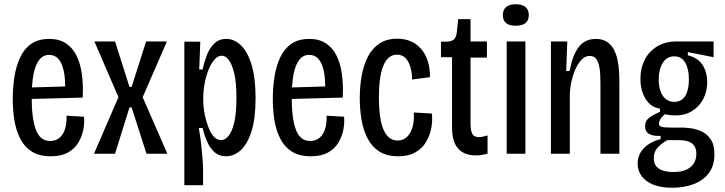

<svg xmlns="http://www.w3.org/2000/svg" viewBox="-20 -723 3410 903"><path d="M219 12Q164 12 129 -10.5Q94 -33 74.5 -72Q55 -111 47.5 -158.5Q40 -206 40 -257Q40 -312 48 -362.5Q56 -413 75 -453.5Q94 -494 127.5 -517Q161 -540 212 -540Q258 -540 289.5 -519.5Q321 -499 339.5 -462Q358 -425 365 -374.5Q372 -324 369 -264L105 -257V-311L305 -317L286 -295Q288 -351 280 -388.5Q272 -426 255 -445.5Q238 -465 211 -465Q183 -465 164.5 -441.5Q146 -418 137.5 -373Q129 -328 129 -262Q129 -167 148.5 -113.5Q168 -60 216 -60Q235 -60 249.5 -68Q264 -76 274 -91Q284 -106 289 -128Q294 -150 293 -179L375 -174Q378 -146 372 -114Q366 -82 349 -53Q332 -24 300 -6Q268 12 219 12Z M422 0 537 -266 424 -528H521L589 -314H599L667 -528H765L651 -266L767 0H669L599 -218H589L521 0Z M847 148V-252V-527H922L917 -396H933Q940 -430 952.5 -463Q965 -496 987.5 -518Q1010 -540 1044 -540Q1082 -540 1113.5 -509.5Q1145 -479 1163.5 -417Q1182 -355 1182 -261Q1182 -165 1162.5 -104.5Q1143 -44 1111.5 -16Q1080 12 1042 12Q1012 12 991 -5.5Q970 -23 956 -53Q942 -83 933 -121H915Q922 -82 926 -45.5Q930 -9 932.5 22Q935 53 935 73V148ZM1020 -64Q1038 -64 1054.5 -83.5Q1071 -103 1081.5 -146.5Q1092 -190 1092 -263Q1092 -335 1081.5 -378.5Q1071 -422 1055.5 -441.5Q1040 -461 1023 -461Q1005 -461 989 -443Q973 -425 961 -395.5Q949 -366 942.5 -331Q936 -296 936 -263V-249Q936 -228 939.5 -204Q943 -180 950 -155Q957 -130 966.5 -109.5Q976 -89 989.5 -76.5Q1003 -64 1020 -64Z M1442 12Q1387 12 1352 -10.5Q1317 -33 1297.5 -72Q1278 -111 1270.5 -158.5Q1263 -206 1263 -257Q1263 -312 1271 -362.5Q1279 -413 1298 -453.5Q1317 -494 1350.5 -517Q1384 -540 1435 -540Q1481 -540 1512.5 -519.5Q1544 -499 1562.5 -462Q1581 -425 1588 -374.5Q1595 -324 1592 -264L1328 -257V-311L1528 -317L1509 -295Q1511 -351 1503 -388.5Q1495 -426 1478 -445.5Q1461 -465 1434 -465Q1406 -465 1387.5 -441.5Q1369 -418 1360.5 -373Q1352 -328 1352 -262Q1352 -167 1371.5 -113.5Q1391 -60 1439 -60Q1458 -60 1472.5 -68Q1487 -76 1497 -91Q1507 -106 1512 -128Q1517 -150 1516 -179L1598 -174Q1601 -146 1595 -114Q1589 -82 1572 -53Q1555 -24 1523 -6Q1491 12 1442 12Z M1852 12Q1799 12 1764 -10.5Q1729 -33 1709 -71.5Q1689 -110 1680.5 -159Q1672 -208 1672 -260Q1672 -316 1681 -366.5Q1690 -417 1710 -456Q1730 -495 1764 -518Q1798 -541 1848 -541Q1890 -541 1920 -525Q1950 -509 1968.5 -483Q1987 -457 1995 -424.5Q2003 -392 2002 -360L1918 -349Q1918 -380 1910.5 -406.5Q1903 -433 1887.5 -449.5Q1872 -466 1846 -466Q1825 -466 1809 -452.5Q1793 -439 1782.5 -413Q1772 -387 1767 -349.5Q1762 -312 1762 -265Q1762 -201 1771 -155.5Q1780 -110 1800 -86Q1820 -62 1850 -62Q1877 -62 1895 -80Q1913 -98 1921 -128Q1929 -158 1926 -194L2011 -189Q2015 -156 2008.5 -121.5Q2002 -87 1984.5 -56.5Q1967 -26 1934.5 -7Q1902 12 1852 12Z M2219 8Q2191 8 2170 0Q2149 -8 2134.5 -24.5Q2120 -41 2113 -65.5Q2106 -90 2106 -125V-454H2054V-527H2075Q2102 -527 2113.5 -536.5Q2125 -546 2128 -568L2135 -633H2193V-528H2270V-452H2193V-143Q2193 -112 2200.5 -95Q2208 -78 2233 -78Q2239 -78 2249.5 -80Q2260 -82 2273 -86V0Q2257 4 2244 6Q2231 8 2219 8Z M2363 0V-528H2451V0ZM2405 -602Q2375 -602 2360 -614.5Q2345 -627 2345 -652Q2345 -677 2360.5 -690Q2376 -703 2405 -703Q2436 -703 2451.5 -690Q2467 -677 2467 -652Q2467 -627 2451.5 -614.5Q2436 -602 2405 -602Z M2571 0V-351V-528H2648L2643 -389H2659Q2669 -443 2686 -476.5Q2703 -510 2726.5 -525Q2750 -540 2782 -540Q2814 -540 2835 -526Q2856 -512 2867.5 -489.5Q2879 -467 2884.5 -440Q2890 -413 2891.5 -387Q2893 -361 2893 -341V0H2804V-330Q2804 -349 2803 -371.5Q2802 -394 2797.5 -414Q2793 -434 2783 -447Q2773 -460 2754 -460Q2728 -460 2707.5 -433.5Q2687 -407 2674.5 -366Q2662 -325 2660 -283V0Z M3142 160Q3090 160 3054 146Q3018 132 2998.5 106.5Q2979 81 2979 47Q2979 4 3008 -26Q3037 -56 3087 -69V-84Q3052 -82 3033 -93Q3014 -104 3014 -129Q3014 -155 3033.5 -169.5Q3053 -184 3084 -197V-212Q3041 -218 3016.5 -257.5Q2992 -297 2992 -352Q2992 -403 3012.5 -442.5Q3033 -482 3071 -505Q3109 -528 3162 -528H3336V-454L3215 -478V-463Q3263 -451 3284.5 -417Q3306 -383 3306 -337Q3306 -292 3287 -256.5Q3268 -221 3234.5 -200.5Q3201 -180 3155 -180Q3146 -180 3132 -181.5Q3118 -183 3107 -186Q3089 -170 3084 -159Q3079 -148 3079 -142Q3079 -133 3086 -129Q3093 -125 3106.5 -124Q3120 -123 3140 -123H3187Q3199 -123 3223.5 -120.5Q3248 -118 3275 -107Q3302 -96 3321 -70Q3340 -44 3340 3Q3340 57 3313 92Q3286 127 3241 143.5Q3196 160 3142 160ZM3146 86Q3185 86 3209 74.5Q3233 63 3244 44Q3255 25 3255 1Q3255 -23 3245.5 -36.5Q3236 -50 3221.5 -56Q3207 -62 3192 -63Q3177 -64 3165 -64H3118Q3086 -45 3070.5 -26Q3055 -7 3055 20Q3055 45 3066.5 59Q3078 73 3099 79.5Q3120 86 3146 86ZM3151 -244Q3186 -244 3203 -272.5Q3220 -301 3220 -349Q3220 -398 3203 -428Q3186 -458 3151 -458Q3116 -458 3097 -427Q3078 -396 3078 -349Q3078 -318 3086.5 -294Q3095 -270 3111.5 -257Q3128 -244 3151 -244Z"/></svg>

Font: Bricolage Grotesque Condensed
Style: Regular
Weight: 400
Width: 3
Designer: Mathieu Triay
Foundry: Atelier Triay
Version: Version 1.000;gftools[0.9.30]